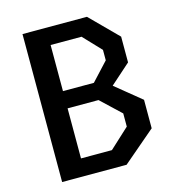

<svg xmlns="http://www.w3.org/2000/svg" viewBox="-108 -822 837 915"><g transform="rotate(-15 310.0 -365.0)"><path d="M86 0H404L564.5 -137V-277.5L437.5 -381L537 -469.5V-596.5L404 -730H86ZM202 -85.5V-332.5H354.5L452 -240.5V-175.5L354.5 -85.5ZM202 -417.5V-645H354.5L437 -558V-506.5L354.5 -417.5Z"/></g></svg>

Font: Monaspace Krypton Medium
Style: Regular
Weight: 500
Designer: Riley Cran & the Lettermatic Team
Foundry: Lettermatic
Version: Version 1.101 (Monaspace Krypton)